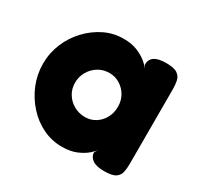

<svg xmlns="http://www.w3.org/2000/svg" viewBox="-114 -626 792 768"><g transform="rotate(30 281.5 -241.5)"><path d="M449 8Q412 8 394.5 -5Q377 -18 377 -37L387 -54Q381 -44 364 -29.5Q347 -15 320 -3.5Q293 8 253 8Q207 8 165.5 -12Q124 -32 92 -67.5Q60 -103 41.5 -148Q23 -193 23 -243Q23 -292 41.5 -336.5Q60 -381 92.5 -415.5Q125 -450 166 -470Q207 -490 253 -490Q290 -490 316 -479.5Q342 -469 359.5 -455Q377 -441 386 -428L378 -442Q377 -466 394.5 -478.5Q412 -491 450 -491Q486 -491 501.5 -480Q517 -469 520.5 -451Q524 -433 524 -413V-68Q524 -49 520.5 -31Q517 -13 501.5 -2.5Q486 8 449 8ZM275 -141Q301 -141 322.5 -154.5Q344 -168 356.5 -191Q369 -214 369 -242Q369 -271 356 -293.5Q343 -316 321 -329.5Q299 -343 273 -343Q244 -343 221.5 -329Q199 -315 185.5 -292Q172 -269 172 -240Q172 -213 185.5 -190.5Q199 -168 222.5 -154.5Q246 -141 275 -141Z"/></g></svg>

Font: Fredoka SemiBold
Style: Regular
Weight: 600
Designer: Ben Nathan
Foundry: Milena B. Brandão, Ben Nathan
Version: Version 2.001